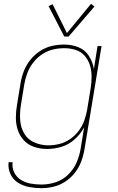

<svg xmlns="http://www.w3.org/2000/svg" viewBox="-20 -771 616 1004"><path d="M197 213Q229 213 261.5 205Q294 197 323 177.5Q352 158 373 130.5Q394 103 405.5 71.5Q417 40 422 8L511 -530H490L471 -410Q465 -447 445 -478.5Q425 -510 390 -524Q355 -538 316 -538Q283 -538 250.5 -530.5Q218 -523 188.5 -503.5Q159 -484 137.5 -456.5Q116 -429 104 -397.5Q92 -366 87 -333L69 -223Q63 -189 63 -155Q63 -121 73.5 -90Q84 -59 106.5 -35.5Q129 -12 161 -2Q193 8 227 8Q264 8 302 -3.5Q340 -15 370.5 -42.5Q401 -70 420 -105L402 5Q396 42 381 77.5Q366 113 337 141.5Q308 170 271 182Q234 194 197 194Q168 194 140.5 189Q113 184 90 170Q67 156 54.5 131Q42 106 46 77H25Q21 110 34.5 139Q48 168 74.5 184.5Q101 201 132.5 207Q164 213 197 213ZM233 -11Q195 -11 160 -26Q125 -41 106.5 -73Q88 -105 85.5 -143Q83 -181 89 -220L107 -330Q112 -360 123 -389Q134 -418 153.5 -443.5Q173 -469 200 -487Q227 -505 256.5 -512Q286 -519 316 -519Q347 -519 375.5 -510Q404 -501 423 -479Q442 -457 450.5 -429Q459 -401 459 -370.5Q459 -340 454 -309L436 -199Q431 -170 421 -141.5Q411 -113 392 -87.5Q373 -62 347 -44Q321 -26 291.5 -18.5Q262 -11 233 -11ZM316 -580H339L474 -737L456 -751L330 -598L255 -749L234 -739Z"/></svg>

Font: Iosevka Sparkle Thin Oblique
Style: Regular
Weight: 100
Italic angle: -9°
Designer: Belleve Invis
Foundry: Belleve Invis
Version: Version 4.5.0; ttfautohint (v1.8.3)